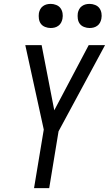

<svg xmlns="http://www.w3.org/2000/svg" viewBox="-20 -967 560 987"><path d="M155 0 205 -301 110 -735H194L259 -400L436 -735H520L281 -292L233 0ZM440 -823Q426 -823 412 -828.5Q398 -834 390 -845Q382 -856 380 -870.5Q378 -885 380 -900Q382 -910 387 -919.5Q392 -929 401 -935.5Q410 -942 420 -944.5Q430 -947 441 -947Q455 -947 469 -941.5Q483 -936 491 -925Q499 -914 501.5 -899.5Q504 -885 501 -870Q499 -860 494 -850.5Q489 -841 480 -834.5Q471 -828 461 -825.5Q451 -823 440 -823ZM240 -823Q226 -823 212 -828.5Q198 -834 190 -845Q182 -856 180 -870.5Q178 -885 180 -900Q182 -910 187 -919.5Q192 -929 201 -935.5Q210 -942 220 -944.5Q230 -947 241 -947Q255 -947 269 -941.5Q283 -936 291 -925Q299 -914 301.5 -899.5Q304 -885 301 -870Q299 -860 294 -850.5Q289 -841 280 -834.5Q271 -828 261 -825.5Q251 -823 240 -823Z"/></svg>

Font: Iosevka
Style: Italic
Weight: 400
Italic angle: -9°
Monospace: yes
Designer: Belleve Invis
Foundry: Belleve Invis
Version: Version 32.5.0; ttfautohint (v1.8.4)